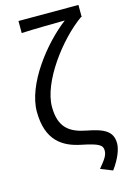

<svg xmlns="http://www.w3.org/2000/svg" viewBox="-146 -865 765 1138"><g transform="rotate(-15 236.5 -295.5)"><path d="M401 205C446 144 465 89 465 56C465 -18 416 -44 311 -64C211 -83 148 -124 148 -253C148 -405 313 -624 451 -722H456V-796H88V-722C160 -726 292 -727 354 -728C217 -624 54 -416 54 -249C54 -70 149 -13 258 9C361 30 383 44 383 77C383 107 368 127 328 176Z"/></g></svg>

Font: Noto Sans Mono CJK SC
Style: Regular
Weight: 400
Designer: Ryoko NISHIZUKA 西塚涼子 (kana, bopomofo & ideographs); Paul D. Hunt (Latin, Greek & Cyrillic); Sandoll Communications 산돌커뮤니
Foundry: Adobe
Version: Version 2.004;hotconv 1.0.118;makeotfexe 2.5.65603